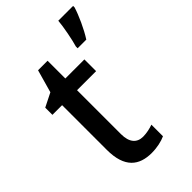

<svg xmlns="http://www.w3.org/2000/svg" viewBox="-233 -838 926 926"><g transform="rotate(-45 229.5 -375.0)"><path d="M459 -750V-760H358C355 -721 340 -645 330 -612V-600H389C417 -643 447 -710 459 -750ZM252 -75C210 -75 185 -103 185 -159V-459H315V-539H185V-660H120L87 -543L17 -508V-459H83V-154C83 -32 141 10 226 10C263 10 297 2 321 -9V-88C302 -81 276 -75 252 -75Z"/></g></svg>

Font: Noto Sans Khmer UI SemiCondensed Medium
Style: Regular
Weight: 500
Width: 4
Designer: Danh Hong and the Monotype Design Team
Foundry: Monotype Imaging Inc.
Version: Version 2.002